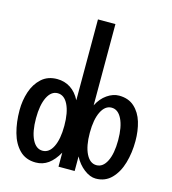

<svg xmlns="http://www.w3.org/2000/svg" viewBox="-109 -815 819 913"><g transform="rotate(15 300.0 -358.0)"><path d="M12 -212Q12 -259.5 26.2 -302.8Q40.5 -346 70.8 -373.5Q101 -401 147.5 -401Q184 -401 213 -382.2Q242 -363.5 260.5 -327V-725H346.5V-325Q364.5 -361 393.5 -381Q422.5 -401 452 -401Q498.5 -401 527.8 -374.2Q557 -347.5 569.8 -305Q582.5 -262.5 582.5 -212Q582.5 -154.5 568 -104.2Q553.5 -54 522.8 -22.5Q492 9 445.5 9Q417.5 9 388 -13.5Q358.5 -36 340 -72V0H260.5V-69Q238.5 -30 211.5 -10.5Q184.5 9 150 9Q101 9 70.2 -21.8Q39.5 -52.5 25.8 -102.5Q12 -152.5 12 -212ZM237 -194.5Q237 -260.5 218.2 -298.5Q199.5 -336.5 167 -336.5Q135 -336.5 116.2 -298.5Q97.5 -260.5 97.5 -194.5Q97.5 -129 116.2 -91.2Q135 -53.5 167 -53.5Q199.5 -53.5 218.2 -91.2Q237 -129 237 -194.5ZM502 -194.5Q502 -260.5 483.2 -298.5Q464.5 -336.5 432.5 -336.5Q400.5 -336.5 381.5 -298.5Q362.5 -260.5 362.5 -194.5Q362.5 -129 381.5 -91.2Q400.5 -53.5 432.5 -53.5Q464.5 -53.5 483.2 -91.2Q502 -129 502 -194.5Z"/></g></svg>

Font: JuliaMono
Style: Bold
Weight: 700
Monospace: yes
Designer: cormullion
Foundry: corm
Version: Version 0.055; ttfautohint (v1.8.4)